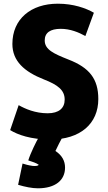

<svg xmlns="http://www.w3.org/2000/svg" viewBox="-20 -733 584 1039"><path d="M280 84C316 108 332 138 332 174C332 242 280 286 185 286C154 286 114 278 78 267L102 152C114 156 135 162 158 165C174 166 185 165 190 159C177 149 157 143 133 135C145 95 178 30 188 13H316C309 25 291 60 280 84ZM512 -197C512 -64 415 22 252 22C147 22 75 -4 35 -29L81 -164C116 -144 171 -120 238 -120C299 -120 330 -148 330 -194C330 -246 292 -274 218 -303C111 -345 47 -403 47 -495C47 -630 147 -713 293 -713C377 -713 445 -689 488 -664L442 -538C406 -558 360 -577 309 -577C252 -577 222 -556 222 -514C222 -464 272 -442 350 -411C464 -367 512 -306 512 -197Z"/></svg>

Font: Repo ExtraBold
Style: Bold
Weight: 700
Designer: Stefan Peev
Foundry: Context Ltd
Version: Version 1.502